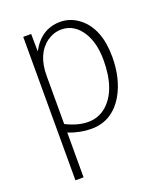

<svg xmlns="http://www.w3.org/2000/svg" viewBox="-130 -581 734 866"><g transform="rotate(-20 237.0 -147.5)"><path d="M226.6 -27.3Q177.7 -27.3 121.1 -55.7V-287.1Q121.1 -391.6 185.5 -438.5Q217.8 -460.9 253.9 -460.9Q317.4 -460.9 355.5 -398.4Q386.7 -345.7 386.7 -266.6Q386.7 -121.1 313.5 -58.6Q276.4 -27.3 226.6 -27.3ZM121.1 200.2V-14.6Q175.8 6.8 230.5 6.8Q331.1 6.8 386.7 -88.9Q428.7 -163.1 428.7 -266.6Q428.7 -402.3 351.6 -462.9Q310.5 -495.1 259.8 -495.1Q168.9 -494.1 121.1 -404.3L120.1 -488.3H82V200.2Z"/></g></svg>

Font: Yaldevi Colombo ExtraLight
Style: Regular
Weight: 275
Designer: Sol Matas, Denzil Rajitha, Kosala Senevirathne and Pathum Egodawatta
Foundry: Mooniak
Version: Version 1.020 ; ttfautohint (v1.6)